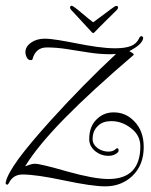

<svg xmlns="http://www.w3.org/2000/svg" viewBox="-39 -634 534 680"><path d="M374 -613Q379 -613 379 -607Q379 -603 375 -599Q357 -581 333 -557.5Q309 -534 296 -520Q293 -517 291 -517Q289 -517 286 -520Q273 -534 251.5 -557.5Q230 -581 213 -599Q209 -603 209 -608Q209 -611 212 -613Q215 -615 221 -611Q233 -603 254 -585Q275 -567 291 -555Q308 -567 331.5 -585Q355 -603 367 -611Q370 -613 374 -613ZM334 26Q287 26 188 5Q89 -16 41 -16Q7 -16 -8 15Q-11 20 -13 20Q-19 20 -19 13V12Q-18 11 -18 9Q-12 -18 27 -72Q47 -99 75.5 -133Q104 -167 141 -208Q200 -273 256.5 -330.5Q313 -388 372 -443L357 -442H348Q314 -442 275.5 -448Q237 -454 199 -460Q161 -466 127 -466Q87 -466 76 -424Q75 -421 70 -421Q63 -421 58 -427Q51 -438 51 -449Q51 -469 71 -483Q91 -497 119 -497Q138 -497 168.5 -492Q199 -487 234 -480Q269 -473 304.5 -468Q340 -463 369 -463Q404 -463 424.5 -471Q445 -479 454 -499Q457 -506 462 -506Q464 -506 466.5 -503.5Q469 -501 468 -498Q464 -476 419 -453Q431 -446 433 -444Q435 -440 435 -440Q284 -311 189 -214Q94 -117 50 -45Q63 -50 70.5 -52Q78 -54 85 -54Q104 -54 198 -27Q294 0 345 0Q458 0 458 -116Q458 -155 425 -180Q393 -205 355 -205Q325 -205 309 -189Q289 -172 289 -141Q289 -123 307 -109Q325 -97 345 -97Q362 -97 372 -107Q374 -109 376 -109Q381 -109 381 -101Q381 -97 379 -95Q366 -82 345 -82Q319 -82 299 -98Q277 -116 277 -141Q277 -187 304 -212Q328 -236 364 -236Q406 -236 436 -205Q470 -171 470 -113Q470 -49 429 -10Q390 26 334 26Z"/></svg>

Font: Puppies Play
Style: Regular
Weight: 400
Designer: Robert E. Leuschke
Foundry: Robert E. Leuschke
Version: Version 1.010; ttfautohint (v1.8.3)